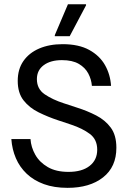

<svg xmlns="http://www.w3.org/2000/svg" viewBox="-20 -870 607 902"><path d="M297.5 12.5Q234.2 12.5 186.2 -5Q138.3 -22.5 105.4 -53.8Q72.5 -85 54.6 -126.7Q36.7 -168.3 33.3 -216.7H123.3Q125.8 -178.3 145.8 -142.9Q165.8 -107.5 204.6 -85Q243.3 -62.5 301.7 -62.5Q365 -62.5 400.8 -90.4Q436.7 -118.3 436.7 -166.7Q436.7 -215 402.1 -240.8Q367.5 -266.7 315 -284.2L252.5 -305Q205 -320.8 161.7 -342.1Q118.3 -363.3 90.8 -398.3Q63.3 -433.3 63.3 -490Q63.3 -545 90 -583.3Q116.7 -621.7 164.2 -642.1Q211.7 -662.5 274.2 -662.5Q350 -662.5 399.2 -635.4Q448.3 -608.3 473.3 -564.2Q498.3 -520 501.7 -466.7H411.7Q409.2 -497.5 394.6 -525Q380 -552.5 350 -570Q320 -587.5 270.8 -587.5Q217.5 -587.5 185.4 -563.8Q153.3 -540 153.3 -498.3Q153.3 -451.7 190.4 -426.7Q227.5 -401.7 279.2 -385L342.5 -364.2Q390 -349.2 432.1 -327.5Q474.2 -305.8 500.4 -270.4Q526.7 -235 526.7 -175.8Q526.7 -85.8 464.2 -36.7Q401.7 12.5 297.5 12.5ZM307.5 -700H237.5V-705L299.2 -850H384.2V-845Z"/></svg>

Font: Familjen Grotesk Variable
Style: Regular
Weight: 400
Designer: Anders Wikstroem, Jonas Baeckman, Matilda Gysing, Kristian Moeller
Foundry: Familjen STHLM AB
Version: Version 2.000